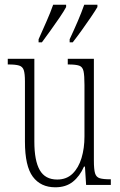

<svg xmlns="http://www.w3.org/2000/svg" viewBox="-20 -786 509 816"><path d="M215 10Q153 10 119.5 -35Q86 -80 86 -184V-440Q86 -473 81 -488Q76 -503 61 -507.5Q46 -512 17 -512H13V-536H126V-184Q126 -103 149 -63Q172 -23 223 -23Q263 -23 288.5 -48Q314 -73 326.5 -114.5Q339 -156 339 -206V-425Q339 -465 335 -483.5Q331 -502 316.5 -507Q302 -512 271 -512H268V-536H379V-103Q379 -66 384 -49.5Q389 -33 404 -28.5Q419 -24 448 -24H451V0H346L341 -78H337Q319 -37 289.5 -13.5Q260 10 215 10ZM276 -619Q296 -662 311 -697Q326 -732 338 -766H394V-756Q384 -739 366 -712.5Q348 -686 327.5 -657.5Q307 -629 289 -606H276ZM144 -619Q163 -662 178.5 -697Q194 -732 206 -766H261V-756Q252 -739 234 -712.5Q216 -686 195.5 -657.5Q175 -629 158 -606H144Z"/></svg>

Font: Noto Serif Tamil ExtraCondensed ExtraLight
Style: Italic
Weight: 200
Width: 2
Italic angle: -12°
Designer: Indian Type Foundry, Tom Grace, and the Monotype Design Team
Foundry: Monotype Imaging Inc.
Version: Version 2.003; ttfautohint (v1.8.4.7-5d5b)